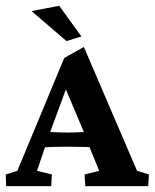

<svg xmlns="http://www.w3.org/2000/svg" viewBox="-21 -634 528 654"><path d="M0 0 -1.5 -39.6 38.1 -52.2 197.8 -436.5 264.6 -474.1 445.8 -52.2 486.3 -39.6 483.9 0H269.5L267.1 -39.6L316.9 -52.2L275.9 -152.3L267.1 -178.7L189.5 -362.3L212.4 -354L148.9 -181.6L141.1 -158.2L105 -52.2L155.8 -39.6L153.3 0ZM122.1 -131.8V-186Q137.7 -185.5 157.5 -184.1Q177.2 -182.6 209 -182.6Q240.2 -182.6 261 -184.1Q281.7 -185.5 296.9 -186V-132.8Q283.2 -132.8 262.5 -133.5Q241.7 -134.3 209 -134.3Q176.3 -134.3 156 -133.5Q135.7 -132.8 122.1 -131.8ZM205.6 -494.1 86.4 -596.2 180.7 -614.3 256.3 -509.8Z"/></svg>

Font: Lateef
Style: Bold
Weight: 700
Designer: SIL International
Foundry: SIL International
Version: Version 4.200